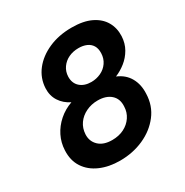

<svg xmlns="http://www.w3.org/2000/svg" viewBox="-166 -848 961 996"><g transform="rotate(-30 314.5 -350.0)"><path d="M271 12Q205 12 153.5 -10.5Q102 -33 74 -75.5Q46 -118 49 -178Q51 -223 70.5 -262Q90 -301 124 -331Q158 -361 203 -377Q164 -396 142.5 -429.5Q121 -463 123 -507Q126 -566 162 -612Q198 -658 259 -685Q320 -712 397 -712Q467 -712 512.5 -690Q558 -668 580 -630Q602 -592 600 -544Q598 -502 579 -469Q560 -436 531 -413Q502 -390 470 -377Q518 -357 541 -316Q564 -275 561 -221Q559 -151 518.5 -98.5Q478 -46 413 -17Q348 12 271 12ZM289 -101Q329 -101 360 -116.5Q391 -132 409.5 -159.5Q428 -187 429 -221Q432 -266 403.5 -291.5Q375 -317 325 -317Q287 -317 255 -301.5Q223 -286 204 -259Q185 -232 183 -196Q181 -155 209 -128Q237 -101 289 -101ZM346 -416Q376 -416 403 -428.5Q430 -441 446.5 -465Q463 -489 464 -520Q465 -548 454 -566Q443 -584 422.5 -593Q402 -602 375 -602Q342 -602 315.5 -589.5Q289 -577 272.5 -553.5Q256 -530 255 -500Q254 -461 279 -438.5Q304 -416 346 -416Z"/></g></svg>

Font: DM Sans
Style: Bold Italic
Weight: 700
Italic angle: -10°
Designer: Colophon Foundry, Jonny Pinhorn
Foundry: Colophon Foundry
Version: Version 4.004;gftools[0.9.30]